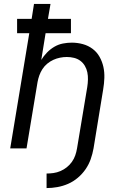

<svg xmlns="http://www.w3.org/2000/svg" viewBox="-20 -755 640 977"><path d="M217 202V128Q234 128 252 125.5Q270 123 287.5 115.5Q305 108 320 96Q335 84 346 68.5Q357 53 363 35.5Q369 18 372 0L424 -312Q427 -331 427.5 -350Q428 -369 424.5 -386.5Q421 -404 412 -419.5Q403 -435 389 -445.5Q375 -456 357 -460.5Q339 -465 320 -465Q303 -465 285.5 -461.5Q268 -458 251.5 -450.5Q235 -443 220.5 -431Q206 -419 196 -403.5Q186 -388 180 -371Q174 -354 171 -337L115 0H32L129 -586H67V-659H141L153 -735H237L224 -659H341V-586H212L190 -450Q202 -470 219 -487.5Q236 -505 256.5 -517Q277 -529 300 -533.5Q323 -538 345 -538Q374 -538 401.5 -530.5Q429 -523 451 -506.5Q473 -490 486.5 -466Q500 -442 506 -415Q512 -388 511 -358.5Q510 -329 505 -300L456 0Q451 28 441.5 55Q432 82 415.5 106Q399 130 376 149.5Q353 169 326.5 180.5Q300 192 272 197Q244 202 217 202Z"/></svg>

Font: Iosevka Curly Extended
Style: Italic
Weight: 400
Width: 7
Italic angle: -9°
Monospace: yes
Designer: Belleve Invis
Foundry: Belleve Invis
Version: Version 11.1.0; ttfautohint (v1.8.3)